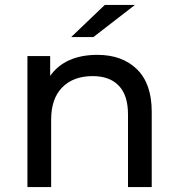

<svg xmlns="http://www.w3.org/2000/svg" viewBox="-20 -757 721 777"><path d="M404 -737H526L358 -607H268ZM374 -535Q475 -535 534.5 -476.5Q594 -418 594 -305V0H498V-294Q498 -371 461 -410Q424 -449 355 -449Q277 -449 232 -403.5Q187 -358 187 -273V0H91V-530H183V-450Q244 -535 374 -535Z"/></svg>

Font: false
Style: Regular
Weight: 500
Designer: Julieta Ulanovsky
Foundry: Julieta Ulanovsky
Version: Version 7.222;hotconv 1.0.109;makeotfexe 2.5.65596